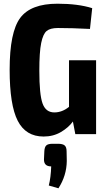

<svg xmlns="http://www.w3.org/2000/svg" viewBox="-20 -723 573 1035"><path d="M498 -398V0H386L373 -68Q349 -35 308 -11Q267 13 215 13Q119 13 75.5 -72Q32 -157 32 -347Q32 -550 89 -626.5Q146 -703 290 -703Q401 -703 477 -679L465 -567Q368 -572 292 -572Q251 -572 231.5 -556Q212 -540 202 -491Q192 -442 192 -342Q192 -213 209.5 -165Q227 -117 273 -117Q315 -117 352 -147V-398ZM264 52H292Q318 52 328.5 61Q339 70 339 93L340 145Q339 224 295 292L243 277Q254 234 256 174Q217 174 217 137L219 93Q220 70 229.5 61Q239 52 264 52Z"/></svg>

Font: exo2condensed_b
Style: Bold
Weight: 700
Width: 3
Designer: Natanael Gama
Version: Version 1.001;PS 001.001;hotconv 1.0.70;makeotf.lib2.5.58329